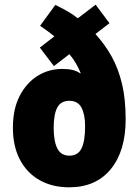

<svg xmlns="http://www.w3.org/2000/svg" viewBox="-20 -789 594 819"><path d="M216 -768Q241 -756 265 -742.5Q289 -729 312 -711L388 -769L447 -690L387 -644Q428 -599 456.5 -547.5Q485 -496 500.5 -431Q516 -366 516 -280Q516 -145 452.5 -67.5Q389 10 275 10Q203 10 149 -20.5Q95 -51 65 -108Q35 -165 35 -244Q35 -324 64 -380Q93 -436 140.5 -465.5Q188 -495 246 -495Q297 -495 322 -476L324 -478Q316 -497 304.5 -517.5Q293 -538 276 -558L210 -507L150 -586L212 -634Q182 -658 151 -679ZM276 -359Q240 -359 224.5 -330.5Q209 -302 209 -243Q209 -187 224.5 -156Q240 -125 276 -125Q313 -125 328 -156.5Q343 -188 343 -250Q343 -301 327.5 -330Q312 -359 276 -359Z"/></svg>

Font: Noto Sans Gujarati UI Condensed Black
Style: Regular
Weight: 900
Width: 3
Designer: Jelle Bosma - Monotype Design Team, Universal Thirst
Foundry: Monotype Imaging Inc.
Version: Version 2.106; ttfautohint (v1.8.4.7-5d5b)